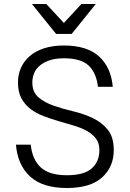

<svg xmlns="http://www.w3.org/2000/svg" viewBox="-20 -935 650 962"><path d="M315 7Q193 7 130.5 -51Q68 -109 60 -210H134Q142 -135 184.5 -96Q227 -57 315 -57Q401 -57 439.5 -91Q478 -125 478 -183Q478 -218 460.5 -241Q443 -264 414.5 -279.5Q386 -295 349 -306Q312 -317 274 -328Q236 -339 199 -353Q162 -367 133.5 -388.5Q105 -410 87.5 -442Q70 -474 70 -522Q70 -561 85 -595Q100 -629 129 -654Q158 -679 201 -693Q244 -707 300 -707Q417 -707 477 -651.5Q537 -596 545 -500H471Q462 -572 423 -607.5Q384 -643 300 -643Q259 -643 229 -633Q199 -623 179.5 -606.5Q160 -590 151 -568Q142 -546 142 -522Q142 -474 172 -448Q202 -422 247.5 -406Q293 -390 346 -377.5Q399 -365 444.5 -343.5Q490 -322 520 -285Q550 -248 550 -183Q550 -99 491.5 -46Q433 7 315 7ZM140 -915H212L300 -820L388 -915H460L339 -765H261Z"/></svg>

Font: PT Root UI
Style: Regular
Weight: 400
Designer: Vitaly Kuzmin
Foundry: ParaType Ltd.
Version: Version 2.001G